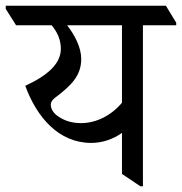

<svg xmlns="http://www.w3.org/2000/svg" viewBox="-59 -643 634 669"><path d="M259 -145C299 -145 337 -159 366 -180V-37L430 6H439V-555H555V-564L519 -623H-39V-612L-3 -555H121C139 -533 153 -507 153 -473C153 -421 107 -380 29 -344C69 -235 145 -145 259 -145ZM146 -236C128 -247 118 -263 118 -278C118 -287 122 -293 131 -301C191 -346 224 -380 224 -438C224 -477 202 -520 175 -555H366V-285C329 -241 277 -214 223 -214C191 -214 165 -223 146 -236Z"/></svg>

Font: Noto Serif Devanagari SemiCondensed
Style: Regular
Weight: 400
Width: 4
Designer: Universal Thirst, Indian Type Foundry and the Monotype Design Team
Foundry: Monotype Imaging Inc.
Version: Version 2.004